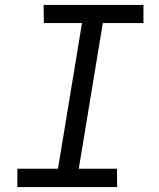

<svg xmlns="http://www.w3.org/2000/svg" viewBox="-20 -755 640 775"><path d="M453 0H50V-74H214L311 -662H157L156 -735H559V-662H395L298 -74H452Z"/></svg>

Font: Iosevka Extended Oblique
Style: Regular
Weight: 400
Width: 7
Italic angle: -9°
Monospace: yes
Designer: Belleve Invis
Foundry: Belleve Invis
Version: Version 32.0.1; ttfautohint (v1.8.4)